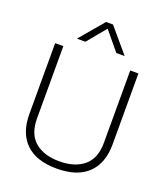

<svg xmlns="http://www.w3.org/2000/svg" viewBox="-166 -1039 1011 1168"><g transform="rotate(20 339.5 -455.5)"><path d="M317 -926H362L494 -770H440L340 -891L240 -770H185ZM70 -239V-699H123V-231Q123 -130 181 -81Q239 -32 339 -32Q439 -32 497.5 -81Q556 -130 556 -231V-699H609V-239Q609 -118 540.5 -51.5Q472 15 339 15Q206 15 138 -51.5Q70 -118 70 -239Z"/></g></svg>

Font: Prompt ExtraLight
Style: Regular
Weight: 275
Designer: Katatrad Team
Foundry: CadsonDemak
Version: Version 1.000